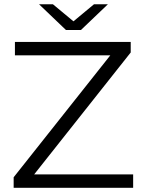

<svg xmlns="http://www.w3.org/2000/svg" viewBox="-20 -901 691 921"><path d="M45.5 0V-50.7L531.3 -663.6L539.1 -635.7H51.6V-700H607V-649.3L121.7 -36.4L113.4 -64.3H618.7V0ZM296.5 -757 167.2 -880.6H233.8L360.3 -775.5H304.4L430.9 -880.6H497.6L368.2 -757Z"/></svg>

Font: Montserrat Thin
Style: Regular
Weight: 100
Designer: Julieta Ulanovsky
Foundry: Julieta Ulanovsky
Version: Version 9.000